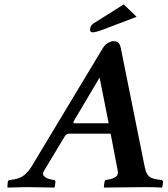

<svg xmlns="http://www.w3.org/2000/svg" viewBox="-20 -844 759 866"><path d="M315.9 -288.1H470.2L429.2 -494.1L314 -299.8Q307.1 -288.1 315.9 -288.1ZM632.8 -90.8Q635.7 -77.6 638.2 -70.6Q640.6 -63.5 646.7 -54.9Q652.8 -46.4 663.8 -41.5Q674.8 -36.6 691.9 -34.2L706.1 -32.2Q715.8 -31.2 715.8 -22.9L711.9 0L710 2Q672.9 0 633.8 0L450.2 2L448.2 0L451.2 -22.9Q452.6 -31.7 458 -32.2L469.2 -34.2Q490.7 -38.1 502.9 -46.9Q514.6 -56.2 511.2 -73.2L479 -241.2H290Q279.8 -241.2 271 -227.1L178.2 -73.2Q168.9 -58.1 179.9 -48.1Q190.9 -38.1 211.9 -34.2L223.1 -32.2Q230 -31.7 230 -22.9L227.1 0L225.1 2Q137.2 0 101.1 0L15.1 2L13.2 0L15.1 -22.9Q15.6 -31.2 24.9 -32.2L39.1 -34.2Q70.8 -38.6 89.8 -54.7Q108.9 -70.8 123.5 -94.7L443.8 -627Q453.6 -642.6 467.3 -650.4Q481 -658.2 491.2 -658.2Q507.3 -658.2 514.4 -650.9Q521.5 -643.6 524.9 -627ZM538.1 -824.2 596.2 -768.1 442.9 -710Q412.1 -698.2 397.9 -698.2Q386.2 -698.2 386.2 -710V-712.9Q388.7 -729.5 400.9 -737.8Z"/></svg>

Font: Linux Libertine G
Style: Bold Italic
Weight: 700
Italic angle: -11.5°
Designer: Philipp H. Poll
Foundry: Philipp H. Poll
Version: Version 4.1.0